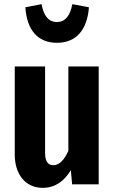

<svg xmlns="http://www.w3.org/2000/svg" viewBox="-20 -887 550 924"><path d="M254 -681C349 -681 400 -746 408 -852L328 -867C318 -812 294 -781 254 -781C213 -781 190 -812 180 -867L102 -852C109 -746 159 -681 254 -681ZM455 -567H309V-161C290 -120 268 -92 236 -92C210 -92 197 -112 197 -151V-567H51V-143C51 -49 102 17 185 17C245 17 288 -14 321 -68L327 0H455Z"/></svg>

Font: Glow Sans TC Compressed
Style: Bold
Weight: 700
Width: 2
Designer: Ryoko NISHIZUKA (kana, bopomofo & ideographs); Paul D. Hunt (Latin, Greek & Cyrillic); Sandoll Communications, Soo-young
Version: Version 0.93